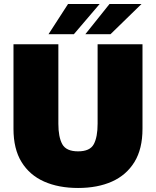

<svg xmlns="http://www.w3.org/2000/svg" viewBox="-20 -920 775 954"><path d="M368 14Q271 14 199 -18Q127 -50 87 -115Q47 -180 47 -280V-700H270V-305Q270 -239 289.5 -203.5Q309 -168 368 -168Q427 -168 446 -203.5Q465 -239 465 -305V-700H688V-280Q688 -180 648 -115Q608 -50 536.5 -18Q465 14 368 14ZM221 -750 318 -900H475L347 -750ZM404 -750 524 -900H683L529 -750Z"/></svg>

Font: Golos Text ExtraBold
Style: Regular
Weight: 800
Designer: A.Korolkova, Vitaly Kuzmin
Foundry: ParaType Ltd
Version: Version 2.004